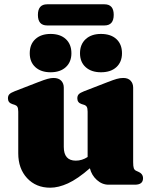

<svg xmlns="http://www.w3.org/2000/svg" viewBox="-20 -860 715 894"><path d="M65 -146V-340Q65 -356 60.8 -362.8Q56.5 -369.5 48 -372L37 -375.5Q17 -382 17 -402Q17 -414 23.5 -421Q30 -428 48 -435L159 -478Q186 -488.5 201.5 -492.8Q217 -497 229 -497Q253 -497 265 -484.2Q277 -471.5 277 -452V-176Q277 -112 333 -112Q362 -112 388 -129V-340Q388 -356 383.8 -362.8Q379.5 -369.5 371 -372L360 -375.5Q340 -382 340 -402Q340 -414 346.5 -421Q353 -428 371 -435L482 -478Q507.5 -488 523.2 -492.5Q539 -497 554 -497Q576.5 -497 588.2 -484.2Q600 -471.5 600 -452V-105Q600 -85 603 -76.8Q606 -68.5 613.5 -65L624.5 -60Q646 -50.5 646 -30Q646 0 608 0H485.5Q455.5 0 431 -22Q406.5 -44 398.5 -76.5Q341 -26.5 296.5 -6.2Q252 14 214 14Q147.5 14 106.2 -30.5Q65 -75 65 -146ZM215.5 -523.5Q171 -523.5 144.8 -547.2Q118.5 -571 118.5 -612Q118.5 -654 144.8 -678Q171 -702 215.5 -702Q260.5 -702 286.5 -678Q312.5 -654 312.5 -612Q312.5 -571.5 286.5 -547.5Q260.5 -523.5 215.5 -523.5ZM450 -523.5Q405.5 -523.5 379 -547.2Q352.5 -571 352.5 -612Q352.5 -653.5 379 -677.8Q405.5 -702 450 -702Q496 -702 522 -678Q548 -654 548 -612Q548 -571.5 522 -547.5Q496 -523.5 450 -523.5ZM156.5 -790.5Q156.5 -840 199.5 -840H466.5Q509.5 -840 509.5 -791Q509.5 -741.5 466.5 -741.5H199.5Q156.5 -741.5 156.5 -790.5Z"/></svg>

Font: Fraunces 9pt S000 Black
Style: Regular
Weight: 900
Version: Version 1.000; ttfautohint (v1.8.3)